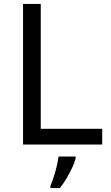

<svg xmlns="http://www.w3.org/2000/svg" viewBox="-20 -734 564 975"><path d="M97 0V-714H187V-80H499V0ZM364 70Q360 88 347.5 115.5Q335 143 318.5 171Q302 199 284 221H236V209Q244 192 252.5 165.5Q261 139 268 110.5Q275 82 277 61H364Z"/></svg>

Font: Noto Sans Grantha
Style: Regular
Weight: 400
Designer: Monotype Design Team
Foundry: Monotype Imaging Inc.
Version: Version 2.003; ttfautohint (v1.8.4.7-5d5b)